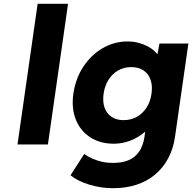

<svg xmlns="http://www.w3.org/2000/svg" viewBox="-20 -760 1011 1010"><path d="M72 0 178 -740H338L232 0Z M575 230Q510 230 448.5 211Q387 192 351 162L423 50Q442 64 466 74.5Q490 85 517 91Q544 97 573 97Q624 97 658 82Q692 67 712.5 36.5Q733 6 740 -40L752 -129L783 -124Q771 -91 739.5 -64Q708 -37 666 -20.5Q624 -4 579 -4Q507 -4 455 -37.5Q403 -71 379 -130.5Q355 -190 366 -268Q378 -348 418.5 -409.5Q459 -471 520 -506.5Q581 -542 651 -542Q681 -542 707.5 -535Q734 -528 756 -516.5Q778 -505 794.5 -489.5Q811 -474 820 -456Q829 -438 830 -419L796 -411L819 -531H971L901 -43Q892 22 865 72.5Q838 123 795.5 158.5Q753 194 697.5 212Q642 230 575 230ZM630 -128Q669 -128 700 -145.5Q731 -163 751 -194Q771 -225 777 -267Q783 -309 772 -340.5Q761 -372 735 -389.5Q709 -407 670 -407Q632 -407 601.5 -389.5Q571 -372 551 -340.5Q531 -309 525 -267Q519 -225 530 -194Q541 -163 566.5 -145.5Q592 -128 630 -128Z"/></svg>

Font: Lexend
Style: Bold Italic
Weight: 700
Italic angle: -8.13011°
Designer: Bonnie Shaver-Troup, Thomas Jockin
Foundry: Lexend
Version: Version 1.007